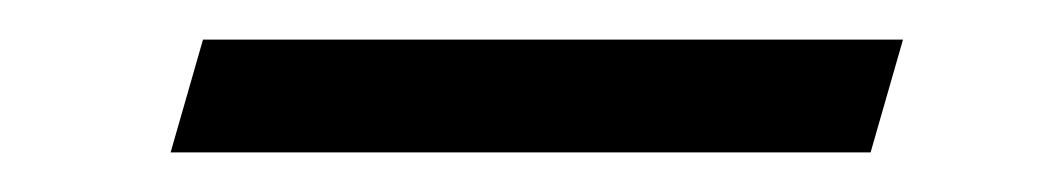

<svg xmlns="http://www.w3.org/2000/svg" viewBox="-20 -273 526 96"><path d="M65.3 -196.8 81.5 -253.2H431.5L415.3 -196.8Z"/></svg>

Font: Playfair 5pt SemiExpanded Light
Style: Italic
Weight: 300
Width: 6
Italic angle: -15.6°
Designer: Claus Eggers Sørensen
Foundry: Claus Eggers Sørensen
Version: Version 2.203